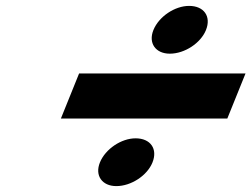

<svg xmlns="http://www.w3.org/2000/svg" viewBox="-20 -740 853 651"><path d="M621.2 -720C572.8 -720 518.7 -684 500.1 -638C482.3 -594 507.4 -558 555.8 -558C606.4 -558 660.5 -594 678.3 -638C696.9 -684 671.8 -720 621.2 -720ZM248.2 -491 186.4 -338H750.7L812.5 -491ZM439.8 -271C391.4 -271 337.3 -235 318.7 -189C300.9 -145 326 -109 374.4 -109C425 -109 479.1 -145 496.9 -189C515.5 -235 490.4 -271 439.8 -271Z"/></svg>

Font: Hussar
Style: BdWideOblFour
Weight: 700
Foundry: Cannot Into Space Fonts
Version: Version 2.00